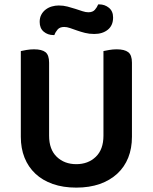

<svg xmlns="http://www.w3.org/2000/svg" viewBox="-20 -840 697 876"><path d="M75 -216V-607Q83 -609 100.5 -612Q118 -615 135 -615Q171 -615 187.5 -602Q204 -589 204 -554V-221Q204 -158 239 -124.5Q274 -91 328 -91Q382 -91 417 -124.5Q452 -158 452 -221V-607Q461 -609 478 -612Q495 -615 512 -615Q548 -615 565 -602Q582 -589 582 -554V-216Q582 -163 565 -120.5Q548 -78 515 -47.5Q482 -17 435 -0.5Q388 16 328 16Q268 16 221 -0.5Q174 -17 141.5 -47.5Q109 -78 92 -120.5Q75 -163 75 -216ZM383 -784Q403 -784 413 -795.5Q423 -807 428 -820H433Q458 -820 477 -804.5Q496 -789 496 -760Q496 -724 472 -704.5Q448 -685 410 -685Q387 -685 367.5 -690Q348 -695 331 -701Q314 -707 299.5 -712Q285 -717 273 -717Q253 -717 243 -705.5Q233 -694 228 -680H224Q198 -680 179.5 -695.5Q161 -711 161 -740Q161 -759 168.5 -773Q176 -787 188.5 -796.5Q201 -806 216.5 -810.5Q232 -815 248 -815Q269 -815 288 -810Q307 -805 324 -799.5Q341 -794 356 -789Q371 -784 383 -784Z"/></svg>

Font: Baloo 2 Latin SemiBold
Style: Regular
Weight: 400
Designer: Sarang Kulkarni and Ek Type
Foundry: Ek Type
Version: Version 1.001